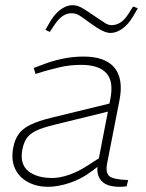

<svg xmlns="http://www.w3.org/2000/svg" viewBox="-20 -714 563 740"><path d="M468 4Q462 5 455 5.5Q448 6 441 6Q391 6 370.5 -17.5Q350 -41 357 -80L358 -88L405 -331Q419 -400 390 -432Q361 -464 293 -464Q249 -464 211 -455Q173 -446 146 -438L117 -429L110 -452L142 -464Q177 -478 218 -487Q259 -496 302 -496Q342 -496 371.5 -486Q401 -476 419.5 -455Q438 -434 443.5 -401.5Q449 -369 440 -325L393 -85Q386 -49 401 -35.5Q416 -22 474 -20ZM165 6Q123 6 89 -11.5Q55 -29 38.5 -63Q22 -97 31 -145Q37 -177 52.5 -198Q68 -219 98 -233.5Q128 -248 177 -260L427 -321L421 -290L189 -233Q143 -222 118 -209.5Q93 -197 82 -180Q71 -163 66 -137Q56 -82 88.5 -55Q121 -28 182 -28Q211 -28 247 -40.5Q283 -53 321 -78L386 -120L384 -92L332 -53Q292 -23 247 -8.5Q202 6 165 6ZM172 -591 155 -599 173 -630Q186 -652 200.5 -666Q215 -680 230 -687Q245 -694 260 -694Q278 -694 297 -683Q316 -672 343 -653Q371 -634 384.5 -625.5Q398 -617 410 -617Q427 -617 443 -626.5Q459 -636 474 -659L493 -689L511 -682L493 -651Q474 -619 451 -603Q428 -587 406 -587Q392 -587 373.5 -596Q355 -605 322 -629Q302 -644 287.5 -653.5Q273 -663 256 -663Q239 -663 223.5 -653.5Q208 -644 192 -621Z"/></svg>

Font: REM Medium Thin
Style: Italic
Weight: 250
Italic angle: -11°
Version: Version 1.005;gftools[0.9.28]